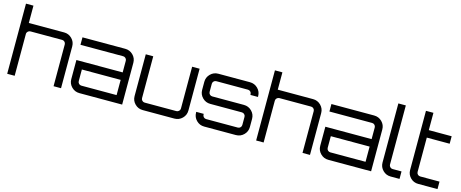

<svg xmlns="http://www.w3.org/2000/svg" viewBox="-42 -1403 4887 2036"><g transform="rotate(15 2401.0 -385.0)"><path d="M524 -580Q574 -580 609.5 -544.5Q645 -509 645 -459V0H563V-459Q563 -475 551.5 -486.5Q540 -498 524 -498H176Q160 -498 148 -486.5Q136 -475 136 -459V0H54V-770H136V-580Z M1194 -580Q1245 -580 1280.5 -544.5Q1316 -509 1316 -459V0H846Q796 0 760.5 -35.5Q725 -71 725 -121V-331H1233V-459Q1233 -475 1221.5 -486.5Q1210 -498 1194 -498H725V-580ZM1233 -82V-249H807V-121Q807 -105 818.5 -93.5Q830 -82 846 -82Z M1929 -580H2011V-121Q2011 -71 1975.5 -35.5Q1940 0 1889 0H1541Q1491 0 1455.5 -35.5Q1420 -71 1420 -121V-580H1502V-121Q1502 -105 1513.5 -93.5Q1525 -82 1541 -82H1889Q1905 -82 1917 -93.5Q1929 -105 1929 -121Z M2686 -459V-451H2603V-459Q2603 -475 2591.5 -486.5Q2580 -498 2564 -498H2216Q2200 -498 2188.5 -486.5Q2177 -475 2177 -459V-370Q2177 -354 2188.5 -342.5Q2200 -331 2216 -331H2564Q2615 -331 2650.5 -295.5Q2686 -260 2686 -210V-121Q2686 -71 2650.5 -35.5Q2615 0 2564 0H2216Q2166 0 2130.5 -35.5Q2095 -71 2095 -121V-129H2177V-121Q2177 -105 2188.5 -93.5Q2200 -82 2216 -82H2564Q2580 -82 2591.5 -93.5Q2603 -105 2603 -121V-210Q2603 -226 2591.5 -237.5Q2580 -249 2564 -249H2216Q2166 -249 2130.5 -284.5Q2095 -320 2095 -370V-459Q2095 -509 2130.5 -544.5Q2166 -580 2216 -580H2564Q2615 -580 2650.5 -544.5Q2686 -509 2686 -459Z M3257 -580Q3307 -580 3342.5 -544.5Q3378 -509 3378 -459V0H3296V-459Q3296 -475 3284.5 -486.5Q3273 -498 3257 -498H2909Q2893 -498 2881 -486.5Q2869 -475 2869 -459V0H2787V-770H2869V-580Z M3927 -580Q3978 -580 4013.5 -544.5Q4049 -509 4049 -459V0H3579Q3529 0 3493.5 -35.5Q3458 -71 3458 -121V-331H3966V-459Q3966 -475 3954.5 -486.5Q3943 -498 3927 -498H3458V-580ZM3966 -82V-249H3540V-121Q3540 -105 3551.5 -93.5Q3563 -82 3579 -82Z M4142 -770H4224V-121Q4224 -105 4235.5 -93.5Q4247 -82 4263 -82H4361V0H4263Q4213 0 4177.5 -35.5Q4142 -71 4142 -121Z M4778 -498H4527V-121Q4527 -105 4538.5 -93.5Q4550 -82 4566 -82H4778V0H4566Q4515 0 4480 -35.5Q4445 -71 4445 -121V-770H4527V-580H4778Z"/></g></svg>

Font: Orbitron
Style: Regular
Weight: 400
Designer: Matt McInerney
Foundry: Matt McInerney
Version: 1.000